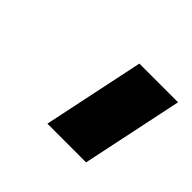

<svg xmlns="http://www.w3.org/2000/svg" viewBox="-69 -811 400 400"><g transform="rotate(45 130.5 -611.0)"><path d="M100 -499 147 -723H261L214 -499Z"/></g></svg>

Font: Raleway Thin
Style: Bold Italic
Weight: 700
Italic angle: -12°
Version: Version 4.026